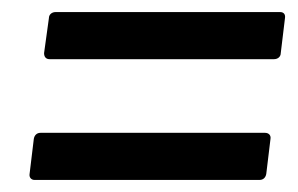

<svg xmlns="http://www.w3.org/2000/svg" viewBox="-20 -476 494 318"><path d="M62 -378H434C440 -378 445 -382 445 -388L452 -446C453 -452 450 -456 444 -456H72C66 -456 61 -452 61 -446L53 -388C53 -382 56 -378 62 -378ZM37 -178H410C416 -178 420 -182 421 -188L428 -246C429 -252 425 -256 419 -256H47C41 -256 37 -252 36 -246L29 -188C28 -182 32 -178 37 -178Z"/></svg>

Font: Barlow Semi Condensed Medium
Style: Italic
Weight: 500
Width: 4
Italic angle: -7°
Designer: Jeremy Tribby
Foundry: Tribby Type
Version: Version 1.422;hotconv 1.0.109;makeotfexe 2.5.65596